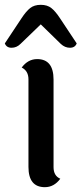

<svg xmlns="http://www.w3.org/2000/svg" viewBox="-30 -767 338 796"><path d="M192 -437V-74Q192 -38 220 -26Q194 9 156 9Q88 9 88 -75V-438Q88 -473 60 -487Q86 -522 124 -522Q192 -522 192 -437ZM288 -587Q281 -569 260 -569Q239 -569 222 -585L139 -666L55 -585Q39 -569 18 -569Q-3 -569 -10 -587L59 -691Q78 -720 95 -733.5Q112 -747 139 -747Q166 -747 183 -733.5Q200 -720 219 -691Z"/></svg>

Font: Laila Medium
Style: Regular
Weight: 500
Designer: Hitesh Malaviya
Foundry: Indian Type Foundry
Version: Version 1.302;PS 1.0;hotconv 1.0.78;makeotf.lib2.5.61930; tt